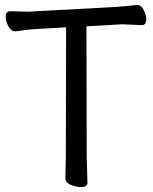

<svg xmlns="http://www.w3.org/2000/svg" viewBox="-20 -736 617 773"><path d="M307.1 17.1Q286.1 17.1 264.6 8.1Q243.2 -1 243.2 -18.1L245.1 -106.9L246.1 -626L126 -619.1Q102.1 -618.2 78.4 -614.5Q54.7 -610.8 43 -609.9H42Q24.9 -609.9 13.9 -629.9Q2.9 -649.9 2.9 -668.9Q2.9 -690.9 22 -690.9L92.8 -689L446.8 -708Q468.8 -710 492.9 -711.9Q517.1 -713.9 529.8 -715.8H532.7Q548.8 -715.8 558.8 -695.3Q568.8 -674.8 568.8 -658.2Q568.8 -634.8 550.8 -634.8L470.7 -638.2L328.1 -629.9L329.1 -106L332 0Q332 17.1 307.1 17.1Z"/></svg>

Font: LXGW WenKai GB Screen
Style: Regular
Weight: 400
Designer: LXGW / Fontworks Inc.
Foundry: LXGW / Fontworks Inc.
Version: Version 1.321;February 19, 2024;FontCreator 14.0.0.2901 64-b